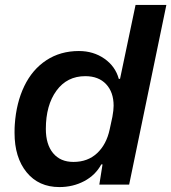

<svg xmlns="http://www.w3.org/2000/svg" viewBox="-20 -749 695 779"><path d="M39 -210Q39 -232 40 -244Q46 -332 78.5 -399.5Q111 -467 168 -504.5Q225 -542 300 -542Q359 -542 403.5 -511Q448 -480 462 -429H467L530 -729H655L504 0H383L396 -82H391Q367 -38 321.5 -14Q276 10 221 10Q137 10 88 -50Q39 -110 39 -210ZM425 -224 436 -275Q441 -302 441 -320Q441 -375 410.5 -407.5Q380 -440 326 -440Q252 -440 209 -381Q166 -322 166 -226Q166 -163 195.5 -127.5Q225 -92 278 -92Q336 -92 374 -127.5Q412 -163 425 -224Z"/></svg>

Font: Mona Sans SemiBold
Style: Italic
Weight: 600
Italic angle: -11.7°
Designer: Deni Anggara
Foundry: GitHub
Version: Version 2.000